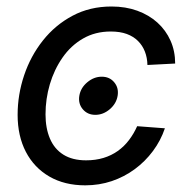

<svg xmlns="http://www.w3.org/2000/svg" viewBox="-20 -553 572 585"><path d="M270.5 -203.1Q246.6 -203.1 232.2 -220.2Q217.8 -237.3 221.7 -261.2Q225.6 -285.2 245.8 -302.2Q266.1 -319.3 290 -319.3Q314 -319.3 328.1 -302.2Q342.3 -285.2 338.4 -261.2Q334.5 -237.3 314.5 -220.2Q294.4 -203.1 270.5 -203.1ZM239.7 11.7Q176.8 11.7 130.4 -15.1Q84 -42 58.8 -90.3Q33.7 -138.7 33.7 -203.1Q33.7 -264.6 53.5 -323.5Q73.2 -382.3 110.8 -429.7Q148.4 -477.1 201.2 -505.1Q253.9 -533.2 319.8 -533.2Q362.8 -533.2 398.4 -520.3Q434.1 -507.3 459.7 -484.1Q485.4 -460.9 499.5 -429.2Q513.7 -397.5 513.7 -359.4L429.2 -355Q428.7 -377.4 421.4 -396Q414.1 -414.6 400.4 -428.2Q386.7 -441.9 366.2 -449.5Q345.7 -457 317.4 -457Q270 -457 232.9 -435.5Q195.8 -414.1 170.4 -377.4Q145 -340.8 131.8 -296.1Q118.7 -251.5 118.7 -204.6Q118.7 -162.6 132.1 -130.9Q145.5 -99.1 173.1 -81.8Q200.7 -64.5 242.2 -64.5Q271 -64.5 295.2 -71.8Q319.3 -79.1 338.9 -93Q358.4 -106.9 373 -126.2Q387.7 -145.5 397.9 -168.5L482.4 -162.1Q469.7 -124.5 446 -92.8Q422.4 -61 390.6 -37.6Q358.9 -14.2 320.6 -1.2Q282.2 11.7 239.7 11.7Z"/></svg>

Font: Inter 28pt
Style: Italic
Weight: 400
Italic angle: -9.3988°
Designer: Rasmus Andersson
Foundry: rsms
Version: Version 4.001;git-66647c0bb